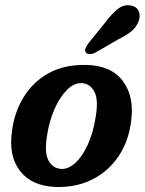

<svg xmlns="http://www.w3.org/2000/svg" viewBox="-20 -715 562 745"><path d="M315.5 -463Q412 -460.5 456.8 -400.5Q501.5 -340.5 489 -246Q479.5 -167.5 440.2 -109Q401 -50.5 338.8 -19Q276.5 12.5 197.5 10.5Q104 7.5 58.2 -51Q12.5 -109.5 26.5 -206.5Q35.5 -278 71 -337Q106.5 -396 167.8 -430.5Q229 -465 315.5 -463ZM218.5 -59.5Q245.5 -58.5 272.2 -82.8Q299 -107 320.2 -152.8Q341.5 -198.5 351 -260Q363 -328 346 -359.5Q329 -391 297 -392.5Q267.5 -394 239.8 -366.2Q212 -338.5 191.5 -291.8Q171 -245 162.5 -189Q151.5 -122.5 168.5 -91.8Q185.5 -61 218.5 -59.5ZM388.5 -628Q413 -661 436.8 -680Q460.5 -699 488.5 -693.5Q511.5 -689 518.8 -669.8Q526 -650.5 516.5 -629Q507 -607.5 488.5 -592.5Q470 -577.5 438.5 -562L347.5 -509.5Q337.5 -505 327.5 -505Q317.5 -505 313 -511.5Q308 -519 312 -528.2Q316 -537.5 323.5 -547.5Z"/></svg>

Font: Fraunces 72pt S100 SemiBold
Style: Italic
Weight: 600
Italic angle: -16°
Version: Version 1.000; ttfautohint (v1.8.3)